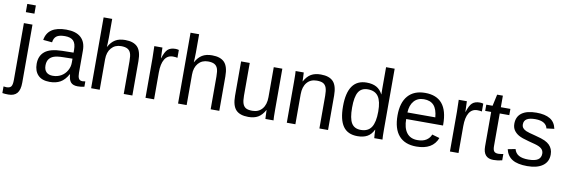

<svg xmlns="http://www.w3.org/2000/svg" viewBox="-86 -1226 5706 1934"><g transform="rotate(10 2767.5 -259.0)"><path d="M66.9 -640.6V-724.6H154.8V-640.6ZM154.8 65.4Q154.8 140.1 125.5 173.8Q96.2 207.5 37.6 207.5Q0 207.5 -24.4 203.1V135.3L5.9 138.2Q39.6 138.2 53.2 120.6Q66.9 103 66.9 52.2V-528.3H154.8Z M424.3 9.8Q344.7 9.8 304.7 -32.2Q264.6 -74.2 264.6 -147.5Q264.6 -229.5 318.6 -273.4Q372.6 -317.4 492.7 -320.3L611.3 -322.3V-351.1Q611.3 -415.5 584 -443.4Q556.6 -471.2 498 -471.2Q439 -471.2 412.1 -451.2Q385.3 -431.2 379.9 -387.2L288.1 -395.5Q310.5 -538.1 500 -538.1Q599.6 -538.1 649.9 -492.4Q700.2 -446.8 700.2 -360.4V-132.8Q700.2 -93.8 710.4 -74Q720.7 -54.2 749.5 -54.2Q762.2 -54.2 778.3 -57.6V-2.9Q745.1 4.9 710.4 4.9Q661.6 4.9 639.4 -20.8Q617.2 -46.4 614.3 -101.1H611.3Q577.6 -40.5 533 -15.4Q488.3 9.8 424.3 9.8ZM444.3 -56.2Q492.7 -56.2 530.3 -78.1Q567.9 -100.1 589.6 -138.4Q611.3 -176.8 611.3 -217.3V-260.7L515.1 -258.8Q453.1 -257.8 421.1 -246.1Q389.2 -234.4 372.1 -210Q355 -185.5 355 -146Q355 -103 378.2 -79.6Q401.4 -56.2 444.3 -56.2Z M933.1 -438Q961.4 -489.7 1001.2 -513.9Q1041 -538.1 1102.1 -538.1Q1188 -538.1 1228.8 -495.4Q1269.5 -452.6 1269.5 -352.1V0H1181.2V-335Q1181.2 -390.6 1170.9 -417.7Q1160.6 -444.8 1137.2 -457.5Q1113.8 -470.2 1072.3 -470.2Q1010.3 -470.2 972.9 -427.2Q935.5 -384.3 935.5 -311.5V0H847.7V-724.6H935.5V-536.1Q935.5 -506.3 933.8 -474.6Q932.1 -442.9 931.6 -438Z M1403.8 0V-405.3Q1403.8 -460.9 1400.9 -528.3H1483.9Q1487.8 -438.5 1487.8 -420.4H1489.7Q1510.7 -488.3 1538.1 -513.2Q1565.4 -538.1 1615.2 -538.1Q1632.8 -538.1 1650.9 -533.2V-452.6Q1633.3 -457.5 1604 -457.5Q1549.3 -457.5 1520.5 -410.4Q1491.7 -363.3 1491.7 -275.4V0Z M1822.3 -438Q1850.6 -489.7 1890.4 -513.9Q1930.2 -538.1 1991.2 -538.1Q2077.1 -538.1 2117.9 -495.4Q2158.7 -452.6 2158.7 -352.1V0H2070.3V-335Q2070.3 -390.6 2060.1 -417.7Q2049.8 -444.8 2026.4 -457.5Q2002.9 -470.2 1961.4 -470.2Q1899.4 -470.2 1862.1 -427.2Q1824.7 -384.3 1824.7 -311.5V0H1736.8V-724.6H1824.7V-536.1Q1824.7 -506.3 1823 -474.6Q1821.3 -442.9 1820.8 -438Z M2377 -528.3V-193.4Q2377 -141.1 2387.2 -112.3Q2397.5 -83.5 2419.9 -70.8Q2442.4 -58.1 2485.8 -58.1Q2549.3 -58.1 2585.9 -101.6Q2622.6 -145 2622.6 -222.2V-528.3H2710.4V-112.8Q2710.4 -20.5 2713.4 0H2630.4Q2629.9 -2.4 2629.4 -13.2Q2628.9 -23.9 2628.2 -37.8Q2627.4 -51.8 2626.5 -90.3H2625Q2594.7 -35.6 2554.9 -12.9Q2515.1 9.8 2456.1 9.8Q2369.1 9.8 2328.9 -33.4Q2288.6 -76.7 2288.6 -176.3V-528.3Z M3182.6 0V-335Q3182.6 -387.2 3172.4 -416Q3162.1 -444.8 3139.6 -457.5Q3117.2 -470.2 3073.7 -470.2Q3010.3 -470.2 2973.6 -426.8Q2937 -383.3 2937 -306.2V0H2849.1V-415.5Q2849.1 -507.8 2846.2 -528.3H2929.2Q2929.7 -525.9 2930.2 -515.1Q2930.7 -504.4 2931.4 -490.5Q2932.1 -476.6 2933.1 -438H2934.6Q2964.8 -492.7 3004.6 -515.4Q3044.4 -538.1 3103.5 -538.1Q3190.4 -538.1 3230.7 -494.9Q3271 -451.7 3271 -352.1V0Z M3736.8 -85Q3712.4 -34.2 3672.1 -12.2Q3631.8 9.8 3572.3 9.8Q3472.2 9.8 3425 -57.6Q3377.9 -125 3377.9 -261.7Q3377.9 -538.1 3572.3 -538.1Q3632.3 -538.1 3672.4 -516.1Q3712.4 -494.1 3736.8 -446.3H3737.8L3736.8 -505.4V-724.6H3824.7V-108.9Q3824.7 -26.4 3827.6 0H3743.7Q3742.2 -7.8 3740.5 -36.1Q3738.8 -64.5 3738.8 -85ZM3470.2 -264.6Q3470.2 -153.8 3499.5 -106Q3528.8 -58.1 3594.7 -58.1Q3669.4 -58.1 3703.1 -109.9Q3736.8 -161.6 3736.8 -270.5Q3736.8 -375.5 3703.1 -424.3Q3669.4 -473.1 3595.7 -473.1Q3529.3 -473.1 3499.8 -424.1Q3470.2 -375 3470.2 -264.6Z M4026.9 -245.6Q4026.9 -154.8 4064.5 -105.5Q4102.1 -56.2 4174.3 -56.2Q4231.4 -56.2 4265.9 -79.1Q4300.3 -102.1 4312.5 -137.2L4389.6 -115.2Q4342.3 9.8 4174.3 9.8Q4057.1 9.8 3995.8 -60.1Q3934.6 -129.9 3934.6 -267.6Q3934.6 -398.4 3995.8 -468.3Q4057.1 -538.1 4170.9 -538.1Q4403.8 -538.1 4403.8 -257.3V-245.6ZM4313 -313Q4305.7 -396.5 4270.5 -434.8Q4235.4 -473.1 4169.4 -473.1Q4105.5 -473.1 4068.1 -430.4Q4030.8 -387.7 4027.8 -313Z M4517.6 0V-405.3Q4517.6 -460.9 4514.6 -528.3H4597.7Q4601.6 -438.5 4601.6 -420.4H4603.5Q4624.5 -488.3 4651.9 -513.2Q4679.2 -538.1 4729 -538.1Q4746.6 -538.1 4764.6 -533.2V-452.6Q4747.1 -457.5 4717.8 -457.5Q4663.1 -457.5 4634.3 -410.4Q4605.5 -363.3 4605.5 -275.4V0Z M5051.8 -3.9Q5008.3 7.8 4962.9 7.8Q4857.4 7.8 4857.4 -111.8V-464.4H4796.4V-528.3H4860.8L4886.7 -646.5H4945.3V-528.3H5043V-464.4H4945.3V-130.9Q4945.3 -92.8 4957.8 -77.4Q4970.2 -62 5001 -62Q5018.6 -62 5051.8 -68.8Z M5522.9 -146Q5522.9 -71.3 5466.6 -30.8Q5410.2 9.8 5308.6 9.8Q5210 9.8 5156.5 -22.7Q5103 -55.2 5086.9 -124L5164.6 -139.2Q5175.8 -96.7 5210.9 -76.9Q5246.1 -57.1 5308.6 -57.1Q5375.5 -57.1 5406.5 -77.6Q5437.5 -98.1 5437.5 -139.2Q5437.5 -170.4 5416 -189.9Q5394.5 -209.5 5346.7 -222.2L5283.7 -238.8Q5208 -258.3 5176 -277.1Q5144 -295.9 5126 -322.8Q5107.9 -349.6 5107.9 -388.7Q5107.9 -460.9 5159.4 -498.8Q5210.9 -536.6 5309.6 -536.6Q5397 -536.6 5448.5 -505.9Q5500 -475.1 5513.7 -407.2L5434.6 -397.5Q5427.2 -432.6 5395.3 -451.4Q5363.3 -470.2 5309.6 -470.2Q5250 -470.2 5221.7 -452.1Q5193.4 -434.1 5193.4 -397.5Q5193.4 -375 5205.1 -360.4Q5216.8 -345.7 5239.7 -335.4Q5262.7 -325.2 5336.4 -307.1Q5406.2 -289.6 5437 -274.7Q5467.8 -259.8 5485.6 -241.7Q5503.4 -223.6 5513.2 -200Q5522.9 -176.3 5522.9 -146Z"/></g></svg>

Font: Arial
Style: Regular
Weight: 400
Designer: Steve Matteson
Foundry: Ascender Corporation
Version: Version 2.00.3